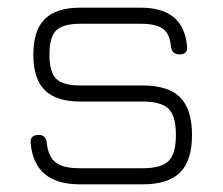

<svg xmlns="http://www.w3.org/2000/svg" viewBox="-20 -482 581 501"><path d="M188 -1Q70 -1 60 -108Q58 -130 81 -130Q100 -130 102 -109Q106 -73 125.5 -58Q145 -43 188 -43H352Q401 -43 420 -62Q439 -81 439 -130Q439 -179 420 -198Q401 -217 352 -217H190Q127 -217 97 -246.5Q67 -276 67 -339Q67 -403 97 -432.5Q127 -462 190 -462H347Q459 -462 468 -362Q471 -340 448 -340Q429 -340 426 -361Q423 -394 405 -407Q387 -420 347 -420H190Q144 -420 126.5 -402.5Q109 -385 109 -339Q109 -294 126.5 -276.5Q144 -259 190 -259H352Q419 -259 450 -228Q481 -197 481 -130Q481 -63 450 -32Q419 -1 352 -1Z"/></svg>

Font: Jura Light
Style: Regular
Weight: 300
Designer: Daniel Johnson, Alexei Vanyashin
Foundry: Daniel Johnson
Version: Version 5.103